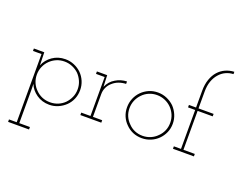

<svg xmlns="http://www.w3.org/2000/svg" viewBox="-148 -1021 1909 1543"><g transform="rotate(20 806.5 -250.0)"><path d="M42 250H221V229H130V-57Q130 -70 129.5 -82Q129 -94 129 -107Q138 -82 155 -61.5Q172 -41 195 -25Q218 -9 245.5 -0.5Q273 8 304 8Q344 8 379.5 -7.5Q415 -23 442 -49Q469 -75 484 -110.5Q499 -146 499 -187Q499 -227 484 -262.5Q469 -298 442 -325Q415 -351 379.5 -366Q344 -381 304 -381Q242 -381 194.5 -348Q147 -315 127 -264Q127 -291 125.5 -319.5Q124 -348 124 -375H35V-354H108V229H42ZM304 -361Q339 -361 371 -347.5Q403 -334 427 -311Q450 -287 464 -255Q478 -223 478 -187Q478 -150 464 -118.5Q450 -87 427 -63Q403 -39 371.5 -26Q340 -13 304 -13Q267 -13 236 -26Q205 -39 181 -63Q156 -87 142.5 -118.5Q129 -150 129 -187Q129 -223 142.5 -254.5Q156 -286 180 -310Q204 -334 235.5 -347.5Q267 -361 304 -361Z M748 0V-21H669V-216Q669 -247 682 -274Q695 -301 717 -319Q739 -339 768 -349.5Q797 -360 829 -361V-382Q803 -381 779 -374Q755 -367 734 -354Q711 -341 694 -321.5Q677 -302 666 -277Q665 -291 665 -299.5Q665 -308 664 -322L662 -375H574V-354H648V-21H569V0Z M1234 -51Q1260 -77 1275.5 -112Q1291 -147 1291 -188Q1291 -228 1275.5 -264Q1260 -300 1234 -327Q1207 -353 1171 -368.5Q1135 -384 1095 -384Q1053 -384 1018 -368.5Q983 -353 957 -327Q930 -300 915 -264Q900 -228 900 -188Q900 -147 915 -112Q930 -77 957 -51Q983 -24 1018 -9Q1053 6 1095 6Q1135 6 1171 -9Q1207 -24 1234 -51ZM972 -66Q948 -89 934.5 -120Q921 -151 921 -188Q921 -224 934.5 -255.5Q948 -287 972 -311Q995 -335 1026.5 -348.5Q1058 -362 1094 -362Q1130 -362 1162 -348.5Q1194 -335 1218 -311Q1242 -287 1255.5 -255.5Q1269 -224 1269 -188Q1269 -151 1255.5 -120Q1242 -89 1218 -66Q1194 -41 1162 -27.5Q1130 -14 1094 -14Q1058 -14 1026.5 -27.5Q995 -41 972 -66Z M1540 0V-21H1443V-354H1572V-375H1443V-521Q1443 -569 1456.5 -607.5Q1470 -646 1494 -673Q1517 -700 1548 -714.5Q1579 -729 1613 -730V-750Q1573 -748 1538.5 -732.5Q1504 -717 1478 -688Q1452 -659 1437 -616Q1422 -573 1422 -518V-375H1361V-354H1422V-21H1361V0Z"/></g></svg>

Font: Josefin Slab ExtraLight
Style: Regular
Weight: 250
Designer: Santiago Orozco
Foundry: Typemade
Version: Version 2.000